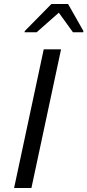

<svg xmlns="http://www.w3.org/2000/svg" viewBox="-20 -933 434 953"><path d="M50 0 197 -688H283L136 0ZM102 -773 103 -779 235 -913H318L394 -779L393 -773H342L272 -870L162 -773Z"/></svg>

Font: Saira
Style: Italic
Weight: 400
Italic angle: -12°
Designer: Hector Gatti with collaboration of the Omnibus-Type team
Foundry: Omnibus-Type
Version: Version 1.100; ttfautohint (v1.8.3)